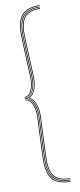

<svg xmlns="http://www.w3.org/2000/svg" viewBox="-108 -836 446 1071"><g transform="rotate(-10 115.0 -300.0)"><path d="M200 192Q134.8 192 106.4 161.1Q78 130.2 78 59Q78 45.2 79 17.4Q80 -10.5 81.5 -44.2Q83 -78 84.5 -110.2Q86 -142.5 87 -165.8Q88 -189 88 -195Q88 -239 72.4 -268Q56.8 -297 33 -298H30V-302H33Q55.8 -302.8 71.9 -330.1Q88 -357.5 88 -405Q88 -411 87 -434.2Q86 -457.5 84.5 -489.8Q83 -522 81.5 -555.8Q80 -589.5 79 -617.4Q78 -645.2 78 -659Q78 -730.2 106.4 -761.1Q134.8 -792 200 -792V-788Q136.8 -788 109.4 -758.1Q82 -728.2 82 -659Q82 -645.2 83 -617.4Q84 -589.5 85.5 -555.8Q87 -522 88.5 -489.8Q90 -457.5 91 -434.2Q92 -411 92 -405Q92 -378 86 -356.1Q80 -334.2 69.2 -320Q58.5 -305.8 43.8 -301V-299Q58.5 -294.2 69.2 -280Q80 -265.8 86 -244Q92 -222.2 92 -195Q92 -189 91 -165.8Q90 -142.5 88.5 -110.2Q87 -78 85.5 -44.2Q84 -10.5 83 17.4Q82 45.2 82 59Q82 128.2 109.4 158.1Q136.8 188 200 188ZM200 200Q130.5 200 100.2 167.2Q70 134.5 70 59Q70 45.2 71 17.4Q72 -10.5 73.5 -44.4Q75 -78.2 76.5 -110.4Q78 -142.5 79 -165.8Q80 -189 80 -195Q80 -235.5 66.6 -262.4Q53.2 -289.2 33 -290H30V-294H33Q56 -292 70 -264.4Q84 -236.8 84 -195Q84 -189 83 -165.8Q82 -142.5 80.5 -110.4Q79 -78.2 77.5 -44.4Q76 -10.5 75 17.4Q74 45.2 74 59Q74 132.2 103.2 164.1Q132.5 196 200 196ZM200 184Q139 184 112.5 155Q86 126 86 59Q86 45.2 87 17.5Q88 -10.2 89.5 -44Q91 -77.8 92.5 -110Q94 -142.2 95 -165.5Q96 -188.8 96 -195Q96 -233 85.1 -260.6Q74.2 -288.2 51.8 -299V-301Q74.2 -312 85.1 -339.5Q96 -367 96 -405Q96 -411.2 95 -434.5Q94 -457.8 92.5 -490Q91 -522.2 89.5 -556Q88 -589.8 87 -617.5Q86 -645.2 86 -659Q86 -726 112.5 -755Q139 -784 200 -784V-780Q141.2 -780 115.6 -752Q90 -724 90 -659Q90 -645.2 91 -617.5Q92 -589.8 93.5 -556Q95 -522.2 96.5 -490Q98 -457.8 99 -434.5Q100 -411.2 100 -405Q100 -369.8 89.5 -340.9Q79 -312 57.5 -301V-299Q78.5 -289.5 89.2 -260.1Q100 -230.8 100 -195Q100 -188.8 99 -165.5Q98 -142.2 96.5 -110Q95 -77.8 93.5 -44Q92 -10.2 91 17.5Q90 45.2 90 59Q90 123.8 115.6 151.9Q141.2 180 200 180ZM30 -306V-310H33Q53.2 -310.8 66.6 -337.6Q80 -364.5 80 -405Q80 -411 79 -434.2Q78 -457.5 76.5 -489.6Q75 -521.8 73.5 -555.6Q72 -589.5 71 -617.4Q70 -645.2 70 -659Q70 -734.5 100.2 -767.2Q130.5 -800 200 -800V-796Q132.5 -796 103.2 -764.1Q74 -732.2 74 -659Q74 -645.2 75 -617.4Q76 -589.5 77.5 -555.6Q79 -521.8 80.5 -489.6Q82 -457.5 83 -434.2Q84 -411 84 -405Q84 -363.5 70 -335.8Q56 -308 33 -306Z"/></g></svg>

Font: Big Shoulders Inline Display Thin Thin
Style: Regular
Weight: 250
Version: Version 2.002